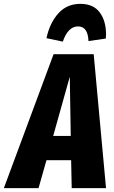

<svg xmlns="http://www.w3.org/2000/svg" viewBox="-72 -976 593 996"><path d="M300 0 297 -145H169L128 0H-52L206 -695H414L478 0ZM204 -271H295L290 -578ZM169 -778Q186 -857 230.5 -906.5Q275 -956 345 -956Q412 -956 445 -912Q478 -868 478 -798Q478 -784 477 -776L387 -763Q384 -839 333 -839Q306 -839 286 -818Q266 -797 254 -760Z"/></svg>

Font: Fira Sans Extra Condensed ExtraBold
Style: Italic
Weight: 800
Width: 3
Italic angle: -8°
Designer: Carrois Corporate & Edenspiekermann AG
Foundry: Carrois Corporate GbR & Edenspiekermann AG
Version: Version 4.203